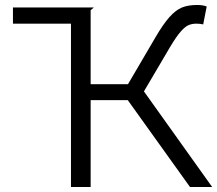

<svg xmlns="http://www.w3.org/2000/svg" viewBox="-20 -751 872 771"><path d="M32 -721H357L344 -710V-413H494L603 -599Q635 -654 660.5 -682.5Q686 -711 711 -721Q736 -731 771 -731Q795 -731 810 -725L796 -653Q783 -656 769 -656Q751 -656 737 -650Q723 -644 705.5 -624Q688 -604 664 -564L558 -384L832 0H743L493 -349H344V0H265V-656H32Z"/></svg>

Font: Nebula Sans Book
Style: Regular
Weight: 400
Designer: Paul D. Hunt for Adobe (as Source Sans)
Foundry: Nebula Entertainment & Broadcasting LLC
Version: Version 1.010